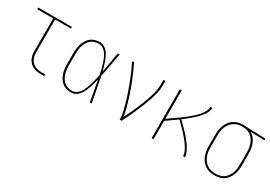

<svg xmlns="http://www.w3.org/2000/svg" viewBox="6 -1144 2488 1769"><g transform="rotate(30 1250.0 -260.0)"><path d="M395 0Q374 0 353.5 -3.5Q333 -7 314.5 -16Q296 -25 281 -40Q266 -55 256.5 -74Q247 -93 243.5 -113.5Q240 -134 240 -155V-502H71V-520H429V-502H260V-155Q260 -136 263 -118Q266 -100 274 -83.5Q282 -67 295 -54Q308 -41 324 -32.5Q340 -24 358.5 -21Q377 -18 395 -18H434V0Z M722 8Q698 8 673.5 1.5Q649 -5 629.5 -20.5Q610 -36 596.5 -57.5Q583 -79 575 -102.5Q567 -126 564 -150.5Q561 -175 561 -200V-320Q561 -345 564 -369.5Q567 -394 575 -417.5Q583 -441 596.5 -462.5Q610 -484 629.5 -499.5Q649 -515 673.5 -521.5Q698 -528 722 -528Q747 -528 769 -516Q791 -504 806.5 -484.5Q822 -465 832.5 -443Q843 -421 851.5 -398Q860 -375 866.5 -351.5Q873 -328 879 -304Q889 -358 898 -412Q907 -466 917 -520H937Q924 -456 912.5 -392Q901 -328 888 -264Q902 -198 914 -132Q926 -66 939 0H919Q909 -56 899 -112Q889 -168 879 -223Q873 -199 866.5 -175Q860 -151 852 -127Q844 -103 833.5 -80Q823 -57 807.5 -37.5Q792 -18 769.5 -5Q747 8 722 8ZM722 -10Q742 -10 760 -19.5Q778 -29 791 -43.5Q804 -58 813.5 -75.5Q823 -93 830 -111.5Q837 -130 843 -149Q849 -168 854 -187Q859 -206 863 -225Q867 -244 871 -264Q866 -289 860 -314Q854 -339 846.5 -363.5Q839 -388 829.5 -412Q820 -436 806 -458Q792 -480 770 -495Q748 -510 722 -510Q700 -510 678 -503.5Q656 -497 639 -482.5Q622 -468 610.5 -448.5Q599 -429 592.5 -408Q586 -387 583.5 -364.5Q581 -342 581 -320V-200Q581 -178 583.5 -155.5Q586 -133 592.5 -112Q599 -91 610.5 -71.5Q622 -52 639 -37.5Q656 -23 678 -16.5Q700 -10 722 -10Z M1237 0Q1237 -34 1230 -68Q1223 -102 1214.5 -135Q1206 -168 1195.5 -201Q1185 -234 1173.5 -266.5Q1162 -299 1150 -331Q1138 -363 1125 -395Q1112 -427 1098 -458Q1084 -489 1068 -520L1085 -528Q1105 -489 1122.5 -449.5Q1140 -410 1156 -369.5Q1172 -329 1186.5 -288.5Q1201 -248 1214 -206.5Q1227 -165 1238 -123Q1249 -81 1254 -38Q1271 -72 1287.5 -106.5Q1304 -141 1319 -176Q1334 -211 1348 -246.5Q1362 -282 1374 -318.5Q1386 -355 1394.5 -392.5Q1403 -430 1403 -468V-520H1423V-468Q1423 -426 1413 -385.5Q1403 -345 1389.5 -305.5Q1376 -266 1360.5 -227Q1345 -188 1328.5 -150Q1312 -112 1294 -74.5Q1276 -37 1257 0Z M1577 0V-520H1597V-217Q1615 -230 1633 -242.5Q1651 -255 1669.5 -267.5Q1688 -280 1705.5 -293Q1723 -306 1741 -319.5Q1759 -333 1776 -347Q1793 -361 1809.5 -375.5Q1826 -390 1841.5 -406Q1857 -422 1870 -439.5Q1883 -457 1893 -477.5Q1903 -498 1903 -520H1923Q1923 -500 1915.5 -482Q1908 -464 1897 -447.5Q1886 -431 1873 -416Q1860 -401 1846 -387.5Q1832 -374 1817.5 -361Q1803 -348 1788 -335.5Q1773 -323 1757.5 -311Q1742 -299 1726 -287Q1742 -272 1758 -256Q1774 -240 1790 -224Q1806 -208 1821 -191.5Q1836 -175 1850 -157.5Q1864 -140 1877.5 -122Q1891 -104 1902 -84.5Q1913 -65 1922 -43.5Q1931 -22 1931 0H1911Q1911 -22 1902.5 -42.5Q1894 -63 1883 -81.5Q1872 -100 1859 -117.5Q1846 -135 1832 -151.5Q1818 -168 1803.5 -184Q1789 -200 1774 -216Q1759 -232 1743.5 -247Q1728 -262 1712 -277Q1683 -256 1654.5 -235.5Q1626 -215 1597 -195V0Z M2249 8Q2223 8 2197.5 2Q2172 -4 2150 -18Q2128 -32 2112 -53Q2096 -74 2086.5 -98Q2077 -122 2073 -148Q2069 -174 2069 -200V-320Q2069 -345 2072.5 -370Q2076 -395 2085 -418.5Q2094 -442 2108.5 -462.5Q2123 -483 2143.5 -497.5Q2164 -512 2188 -520Q2212 -528 2237 -528H2250Q2254 -528 2258 -528Q2262 -528 2266 -527L2486 -520V-502L2338 -507Q2361 -493 2378 -472Q2395 -451 2405 -426Q2415 -401 2419 -374Q2423 -347 2423 -320V-200Q2423 -174 2419.5 -148.5Q2416 -123 2407 -99Q2398 -75 2383 -54Q2368 -33 2346.5 -18.5Q2325 -4 2300 2Q2275 8 2249 8ZM2249 -10Q2272 -10 2295 -15.5Q2318 -21 2336.5 -34.5Q2355 -48 2368.5 -67.5Q2382 -87 2390 -109Q2398 -131 2400.5 -154Q2403 -177 2403 -200V-320Q2403 -342 2400.5 -364Q2398 -386 2391 -406.5Q2384 -427 2372.5 -446Q2361 -465 2344.5 -479Q2328 -493 2307 -500.5Q2286 -508 2264 -510H2239Q2216 -510 2194.5 -502.5Q2173 -495 2154.5 -481.5Q2136 -468 2123 -449Q2110 -430 2102 -409Q2094 -388 2091.5 -365.5Q2089 -343 2089 -320V-200Q2089 -176 2092 -153Q2095 -130 2103.5 -108Q2112 -86 2126 -66.5Q2140 -47 2159.5 -34Q2179 -21 2202.5 -15.5Q2226 -10 2249 -10Z"/></g></svg>

Font: Iosevka Curly Slab Thin
Style: Regular
Weight: 100
Monospace: yes
Designer: Belleve Invis
Foundry: Belleve Invis
Version: Version 22.1.2; ttfautohint (v1.8.4)